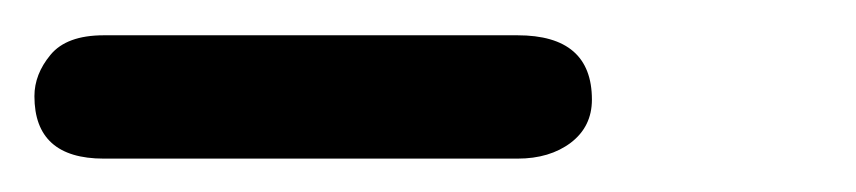

<svg xmlns="http://www.w3.org/2000/svg" viewBox="-475 -289 495 111"><path d="M-175.8 -268.6Q-132.8 -268.6 -132.8 -231.4Q-132.8 -215.8 -145 -206.5Q-157.2 -197.3 -175.8 -197.3H-415Q-455.1 -197.3 -455.1 -233.4Q-455.1 -246.1 -445.8 -257.3Q-436.5 -268.6 -415 -268.6Z"/></svg>

Font: Jura
Style: DemiBold
Weight: 600
Version: Version 2.4